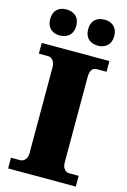

<svg xmlns="http://www.w3.org/2000/svg" viewBox="-137 -991 700 1055"><g transform="rotate(15 213.0 -463.5)"><path d="M323 -779C358 -779 396 -799 396 -853C396 -908 358 -927 323 -927C284 -927 248 -908 248 -853C248 -799 284 -779 323 -779ZM105 -779C142 -779 180 -799 180 -853C180 -908 142 -927 105 -927C68 -927 32 -908 32 -853C32 -799 68 -779 105 -779ZM21 0H406V-61H351C331 -61 313 -81 313 -110V-599C313 -636 327 -653 351 -653H406V-714H21V-653H74C92 -653 113 -636 113 -600V-108C113 -78 92 -61 74 -61H21Z"/></g></svg>

Font: Noto Serif Lao Black
Style: Regular
Weight: 900
Designer: Monotype Design Team
Foundry: Monotype Imaging Inc.
Version: Version 2.003